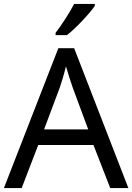

<svg xmlns="http://www.w3.org/2000/svg" viewBox="-20 -964 679 984"><path d="M466 -934V-944H360C337 -899 294 -833 265 -796V-784H323C370 -820 441 -897 466 -934ZM545 0H638L360 -717H279L0 0H91L176 -221H459ZM352 -517 432 -301H206L287 -517C295 -540 308 -583 318 -624C325 -599 346 -533 352 -517Z"/></svg>

Font: Noto Sans Inscriptional Parthian
Style: Regular
Weight: 400
Designer: Monotype Design Team
Foundry: Monotype Imaging Inc.
Version: Version 2.003